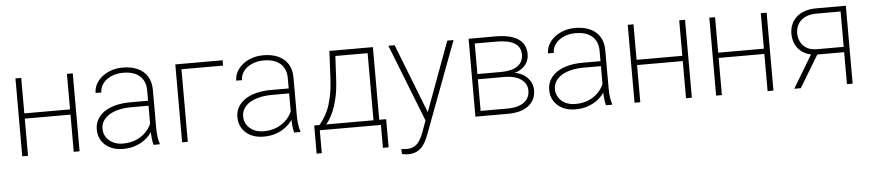

<svg xmlns="http://www.w3.org/2000/svg" viewBox="-43 -811 5885 1297"><g transform="rotate(-5 2899.0 -162.5)"><path d="M442.4 -287.6V-252H108.9V-287.6ZM121.6 -528.3V0H82.5V-528.3ZM471.2 -528.3V0H431.6V-528.3Z M961.9 -97.2V-370.1Q961.9 -411.6 944.3 -441.4Q926.8 -471.2 893.1 -487.1Q859.4 -502.9 810.5 -502.9Q765.1 -502.9 729.2 -487.1Q693.4 -471.2 672.9 -443.8Q652.3 -416.5 652.3 -382.8L613.3 -383.3Q613.3 -413.6 627.7 -441.4Q642.1 -469.2 668.7 -491Q695.3 -512.7 731.7 -525.4Q768.1 -538.1 811.5 -538.1Q867.2 -538.1 909.9 -519.3Q952.6 -500.5 976.6 -462.9Q1000.5 -425.3 1000.5 -369.1V-108.4Q1000.5 -80.1 1004.4 -51.3Q1008.3 -22.5 1015.1 -4.9V0H972.7Q967.3 -18.6 964.6 -45.4Q961.9 -72.3 961.9 -97.2ZM974.6 -299.8 975.6 -266.1H846.7Q797.9 -266.1 759.3 -256.8Q720.7 -247.6 693.8 -230.5Q667 -213.4 652.8 -189.9Q638.7 -166.5 638.7 -137.2Q638.7 -106.9 654.8 -81.5Q670.9 -56.2 700.2 -41.3Q729.5 -26.4 768.1 -26.4Q820.8 -26.4 861.6 -44.7Q902.3 -63 930.2 -94.5Q958 -126 970.7 -167.5L987.8 -139.2Q979.5 -113.3 961.9 -86.9Q944.3 -60.5 916.5 -38.8Q888.7 -17.1 851.1 -3.7Q813.5 9.8 765.6 9.8Q715.3 9.8 678 -9Q640.6 -27.8 620.1 -60.8Q599.6 -93.8 599.6 -136.2Q599.6 -172.9 616.2 -203.1Q632.8 -233.4 664.3 -255.1Q695.8 -276.9 741 -288.3Q786.1 -299.8 842.8 -299.8Z M1487.3 -528.3V-492.2H1205.1V0H1166.5V-528.3Z M1915.5 -97.2V-370.1Q1915.5 -411.6 1897.9 -441.4Q1880.4 -471.2 1846.7 -487.1Q1813 -502.9 1764.2 -502.9Q1718.8 -502.9 1682.9 -487.1Q1647 -471.2 1626.5 -443.8Q1606 -416.5 1606 -382.8L1566.9 -383.3Q1566.9 -413.6 1581.3 -441.4Q1595.7 -469.2 1622.3 -491Q1648.9 -512.7 1685.3 -525.4Q1721.7 -538.1 1765.1 -538.1Q1820.8 -538.1 1863.5 -519.3Q1906.2 -500.5 1930.2 -462.9Q1954.1 -425.3 1954.1 -369.1V-108.4Q1954.1 -80.1 1958 -51.3Q1961.9 -22.5 1968.8 -4.9V0H1926.3Q1920.9 -18.6 1918.2 -45.4Q1915.5 -72.3 1915.5 -97.2ZM1928.2 -299.8 1929.2 -266.1H1800.3Q1751.5 -266.1 1712.9 -256.8Q1674.3 -247.6 1647.5 -230.5Q1620.6 -213.4 1606.4 -189.9Q1592.3 -166.5 1592.3 -137.2Q1592.3 -106.9 1608.4 -81.5Q1624.5 -56.2 1653.8 -41.3Q1683.1 -26.4 1721.7 -26.4Q1774.4 -26.4 1815.2 -44.7Q1856 -63 1883.8 -94.5Q1911.6 -126 1924.3 -167.5L1941.4 -139.2Q1933.1 -113.3 1915.5 -86.9Q1897.9 -60.5 1870.1 -38.8Q1842.3 -17.1 1804.7 -3.7Q1767.1 9.8 1719.2 9.8Q1668.9 9.8 1631.6 -9Q1594.2 -27.8 1573.7 -60.8Q1553.2 -93.8 1553.2 -136.2Q1553.2 -172.9 1569.8 -203.1Q1586.4 -233.4 1617.9 -255.1Q1649.4 -276.9 1694.6 -288.3Q1739.7 -299.8 1796.4 -299.8Z M2211.4 -528.3H2250.5L2240.7 -341.8Q2237.3 -265.6 2224.4 -209Q2211.4 -152.3 2193.4 -112.3Q2175.3 -72.3 2154.5 -45.2Q2133.8 -18.1 2112.8 0H2088.4L2088.9 -35.6H2101.6Q2114.3 -51.8 2129.9 -74.2Q2145.5 -96.7 2160.4 -130.9Q2175.3 -165 2186.5 -216.6Q2197.8 -268.1 2202.1 -341.8ZM2228.5 -528.3H2506.3V0H2467.3V-490.7H2228.5ZM2065.4 -35.6H2553.2V155.3H2514.6V0H2100.1V155.3H2064.9Z M2835 -51.8 3010.7 -528.3H3053.2L2822.8 86.4Q2816.4 104 2806.6 125.7Q2796.9 147.5 2781.2 167.5Q2765.6 187.5 2741 200.4Q2716.3 213.4 2680.2 213.4Q2671.9 213.4 2658.4 211.7Q2645 210 2638.7 207.5L2638.2 173.3Q2645 174.8 2656.2 176Q2667.5 177.2 2671.9 177.2Q2704.1 177.2 2725.8 164.8Q2747.6 152.3 2762.2 129.6Q2776.9 106.9 2788.1 76.2ZM2653.8 -528.3 2841.3 -48.3 2852.5 -8.3 2822.8 10.3 2611.3 -528.3Z M3375 -250H3182.1L3181.2 -285.6H3349.6Q3400.4 -285.6 3434.8 -297.4Q3469.2 -309.1 3487.1 -332.5Q3504.9 -356 3504.9 -390.1Q3504.9 -417 3494.4 -436.3Q3483.9 -455.6 3463.1 -468Q3442.4 -480.5 3411.9 -486.6Q3381.3 -492.7 3341.3 -492.7H3193.8V0H3155.3V-528.3H3341.3Q3388.2 -528.3 3425.5 -520Q3462.9 -511.7 3489.3 -494.9Q3515.6 -478 3529.5 -451.7Q3543.5 -425.3 3543.5 -390.1Q3543.5 -365.7 3534.7 -344.5Q3525.9 -323.2 3508.8 -306.4Q3491.7 -289.6 3467 -279.1Q3442.4 -268.6 3410.2 -266.1ZM3375 0H3172.9L3181.2 -35.6H3375Q3422.4 -35.6 3456.5 -48.1Q3490.7 -60.5 3509 -85Q3527.3 -109.4 3527.3 -144.5Q3527.3 -176.3 3509 -200Q3490.7 -223.6 3456.5 -236.8Q3422.4 -250 3375 -250H3241.7L3242.7 -285.6H3417.5L3437 -272.5Q3475.1 -268.6 3503.9 -250.5Q3532.7 -232.4 3549.1 -204.8Q3565.4 -177.2 3565.4 -144.5Q3565.4 -108.4 3551.8 -81.5Q3538.1 -54.7 3512.9 -36.4Q3487.8 -18.1 3452.9 -9Q3418 0 3375 0Z M4029.8 -97.2V-370.1Q4029.8 -411.6 4012.2 -441.4Q3994.6 -471.2 3960.9 -487.1Q3927.2 -502.9 3878.4 -502.9Q3833 -502.9 3797.1 -487.1Q3761.2 -471.2 3740.7 -443.8Q3720.2 -416.5 3720.2 -382.8L3681.2 -383.3Q3681.2 -413.6 3695.6 -441.4Q3710 -469.2 3736.6 -491Q3763.2 -512.7 3799.6 -525.4Q3835.9 -538.1 3879.4 -538.1Q3935.1 -538.1 3977.8 -519.3Q4020.5 -500.5 4044.4 -462.9Q4068.4 -425.3 4068.4 -369.1V-108.4Q4068.4 -80.1 4072.3 -51.3Q4076.2 -22.5 4083 -4.9V0H4040.5Q4035.2 -18.6 4032.5 -45.4Q4029.8 -72.3 4029.8 -97.2ZM4042.5 -299.8 4043.5 -266.1H3914.6Q3865.7 -266.1 3827.1 -256.8Q3788.6 -247.6 3761.7 -230.5Q3734.9 -213.4 3720.7 -189.9Q3706.5 -166.5 3706.5 -137.2Q3706.5 -106.9 3722.7 -81.5Q3738.8 -56.2 3768.1 -41.3Q3797.4 -26.4 3835.9 -26.4Q3888.7 -26.4 3929.4 -44.7Q3970.2 -63 3998 -94.5Q4025.9 -126 4038.6 -167.5L4055.7 -139.2Q4047.4 -113.3 4029.8 -86.9Q4012.2 -60.5 3984.4 -38.8Q3956.5 -17.1 3918.9 -3.7Q3881.3 9.8 3833.5 9.8Q3783.2 9.8 3745.8 -9Q3708.5 -27.8 3688 -60.8Q3667.5 -93.8 3667.5 -136.2Q3667.5 -172.9 3684.1 -203.1Q3700.7 -233.4 3732.2 -255.1Q3763.7 -276.9 3808.8 -288.3Q3854 -299.8 3910.6 -299.8Z M4594.2 -287.6V-252H4260.7V-287.6ZM4273.4 -528.3V0H4234.4V-528.3ZM4623 -528.3V0H4583.5V-528.3Z M5147.5 -287.6V-252H4814V-287.6ZM4826.7 -528.3V0H4787.6V-528.3ZM5176.3 -528.3V0H5136.7V-528.3Z M5459.5 -236.3H5504.4L5361.8 0H5317.4ZM5513.2 -528.3H5713.4V0H5674.8V-492.7H5513.2Q5462.4 -492.7 5430.7 -475.6Q5398.9 -458.5 5384.3 -430.9Q5369.6 -403.3 5369.6 -371.6Q5369.6 -341.8 5382.3 -314.7Q5395 -287.6 5422.9 -270.3Q5450.7 -252.9 5494.6 -252.9H5693.4V-216.8H5494.6Q5455.1 -216.8 5424.6 -228.5Q5394 -240.2 5373 -261.2Q5352.1 -282.2 5341.3 -310.8Q5330.6 -339.4 5330.6 -372.6Q5330.6 -406.2 5342.8 -434.6Q5355 -462.9 5377.9 -484.1Q5400.9 -505.4 5435.1 -516.8Q5469.2 -528.3 5513.2 -528.3Z"/></g></svg>

Font: Roboto ExtraLight
Style: Regular
Weight: 250
Designer: Christian Robertson
Foundry: Google
Version: Version 3.009; 2024